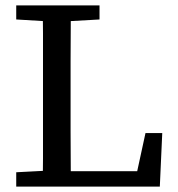

<svg xmlns="http://www.w3.org/2000/svg" viewBox="-20 -690 658 710"><path d="M40 0V-53L174 -60H187V0ZM138 0Q139 -52 139 -104Q139 -156 139 -207.5Q139 -259 139 -311V-360Q139 -412 139 -464Q139 -516 139 -567.5Q139 -619 138 -670H242Q242 -619 241.5 -567Q241 -515 241 -463.5Q241 -412 241 -360V-301Q241 -254 241 -204Q241 -154 241.5 -103Q242 -52 242 0ZM187 0V-57H522L480 -23L518 -198H580L571 0ZM40 -618V-670H348V-618L206 -610H174Z"/></svg>

Font: Source Serif 4
Style: Regular
Weight: 400
Designer: Frank Grießhammer
Foundry: Adobe Systems Incorporated
Version: Version 4.004;hotconv 1.0.116;makeotfexe 2.5.65601